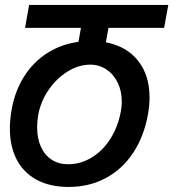

<svg xmlns="http://www.w3.org/2000/svg" viewBox="-20 -745 702 778"><path d="M20 -224.5Q20 -258.5 27 -300.5Q40.5 -376.5 77.8 -435.2Q115 -494 171.5 -530Q228 -566 298 -575.5L308 -632H81.5L98 -725H662L645 -632H419.5L409 -573.5Q493 -557.5 539.5 -498.8Q586 -440 586 -350Q586 -318.5 580 -284Q564 -193 519.8 -126Q475.5 -59 408.2 -23.2Q341 12.5 258 12.5Q183 12.5 129.5 -16Q76 -44.5 48 -97.8Q20 -151 20 -224.5ZM470 -295.5Q473.5 -313.5 473.5 -333.5Q473.5 -375.5 457 -409.8Q440.5 -444 411.2 -463.5Q382 -483 345.5 -483Q299 -483 254 -455.2Q209 -427.5 177 -380.8Q145 -334 135 -280Q130.5 -253 130.5 -229Q130.5 -184 145.8 -150.2Q161 -116.5 189.2 -98Q217.5 -79.5 256 -79.5Q307 -79.5 352 -107Q397 -134.5 428 -183.8Q459 -233 470 -295.5Z"/></svg>

Font: JuliaMono SemiBoldItalic
Style: Regular
Weight: 600
Italic angle: -9°
Monospace: yes
Designer: cormullion
Foundry: corm
Version: Version 0.049; ttfautohint (v1.8.4)